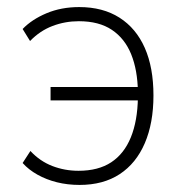

<svg xmlns="http://www.w3.org/2000/svg" viewBox="-20 -515 514 543"><path d="M205 8Q171 8 141 0.5Q111 -7 86 -21Q61 -35 44 -54L66 -88Q93 -59 128 -45.5Q163 -32 202 -32Q258 -32 294.5 -56Q331 -80 350 -126.5Q369 -173 370 -239L378 -231H123V-269H378L370 -256Q369 -317 351 -361.5Q333 -406 296.5 -430.5Q260 -455 203 -455Q164 -455 128.5 -441.5Q93 -428 65 -399L44 -433Q70 -460 111.5 -477.5Q153 -495 204 -495Q271 -495 318 -465Q365 -435 389.5 -379.5Q414 -324 414 -245Q414 -167 389.5 -110Q365 -53 318.5 -22.5Q272 8 205 8Z"/></svg>

Font: Nunito Sans 10pt SemiCondensed ExtraLight
Style: Regular
Weight: 250
Width: 4
Designer: Vernon Adams
Foundry: Vernon Adams
Version: Version 3.101;gftools[0.9.27]